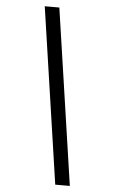

<svg xmlns="http://www.w3.org/2000/svg" viewBox="-63 -865 626 1049"><g transform="rotate(5 250.0 -340.0)"><path d="M281 143 139 -823H219L361 143Z"/></g></svg>

Font: Iosevka Term Curly
Style: Italic
Weight: 400
Italic angle: -9°
Designer: Belleve Invis
Foundry: Belleve Invis
Version: Version 32.3.0